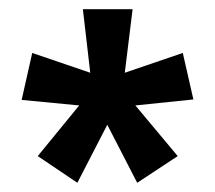

<svg xmlns="http://www.w3.org/2000/svg" viewBox="-20 -782 467 417"><path d="M268 -762 251 -624 377 -667 400 -566 274 -553 366 -443 278 -385 213 -511 148 -385 62 -443 152 -553 27 -565 50 -667 176 -624 160 -762Z"/></svg>

Font: Noto Sans Lao UI ExtCond SemBd
Style: Regular
Weight: 600
Width: 2
Designer: Monotype Design Team
Foundry: Monotype Imaging Inc.
Version: Version 2.000; ttfautohint (v1.8.4.7-5d5b)